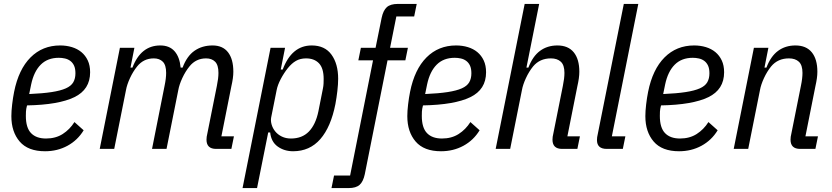

<svg xmlns="http://www.w3.org/2000/svg" viewBox="-20 -760 4246 980"><path d="M210 12Q123 12 80.5 -37.5Q38 -87 38 -167Q38 -193 42 -227Q46 -261 52 -291Q75 -406 136 -467Q197 -528 287 -528Q319 -528 347 -519.5Q375 -511 395.5 -494Q416 -477 428 -451.5Q440 -426 440 -391Q440 -303 359.5 -264Q279 -225 118 -222Q113 -203 112.5 -190.5Q112 -178 112 -168Q112 -108 138.5 -80.5Q165 -53 215 -53Q264 -53 300 -76Q336 -99 360 -137L407 -95Q376 -44 324.5 -16Q273 12 210 12ZM280 -465Q223 -465 188 -430Q153 -395 139 -329L129 -280Q198 -283 243.5 -290Q289 -297 316 -309Q343 -321 354 -340Q365 -359 365 -386Q365 -410 358 -425Q351 -440 339 -449Q327 -458 311.5 -461.5Q296 -465 280 -465Z M489 0 592 -516H666L646 -415H656Q699 -528 798 -528Q845 -528 871 -498.5Q897 -469 902 -415H912Q934 -474 973 -501Q1012 -528 1065 -528Q1117 -528 1144 -493Q1171 -458 1171 -394Q1171 -378 1168.5 -360Q1166 -342 1161 -320L1110 -64H1174L1161 0H1083Q1034 0 1034 -47Q1034 -55 1035 -62Q1036 -69 1038 -77L1087 -322Q1095 -360 1095 -388Q1095 -428 1078 -445Q1061 -462 1032 -462Q980 -462 947 -421Q926 -395 910.5 -361.5Q895 -328 890 -300L830 0H756L820 -322Q828 -360 828 -388Q828 -428 811 -445Q794 -462 765 -462Q713 -462 680 -421Q659 -395 643.5 -361.5Q628 -328 623 -300L563 0Z M1361 -516H1435L1413 -405H1423Q1469 -528 1571 -528Q1638 -528 1672 -481Q1706 -434 1706 -358Q1706 -331 1702 -296Q1698 -261 1692 -229Q1669 -112 1615 -50Q1561 12 1476 12Q1431 12 1397.5 -12Q1364 -36 1359 -84H1349L1292 200H1218ZM1465 -53Q1522 -53 1556.5 -88.5Q1591 -124 1605 -191L1628 -307Q1631 -321 1631.5 -334Q1632 -347 1632 -357Q1632 -412 1608 -437Q1584 -462 1542 -462Q1513 -462 1491 -449.5Q1469 -437 1449 -412Q1429 -387 1413 -356.5Q1397 -326 1392 -300L1364 -160Q1361 -143 1366.5 -124Q1372 -105 1385 -89Q1398 -73 1418.5 -63Q1439 -53 1465 -53Z M1842 129Q1834 167 1815.5 183.5Q1797 200 1759 200H1672L1685 136H1767L1884 -452H1809L1822 -516H1897L1928 -669Q1936 -707 1954.5 -723.5Q1973 -740 2011 -740H2107L2094 -676H2003L1971 -516H2062L2049 -452H1958Z M2231 12Q2144 12 2101.5 -37.5Q2059 -87 2059 -167Q2059 -193 2063 -227Q2067 -261 2073 -291Q2096 -406 2157 -467Q2218 -528 2308 -528Q2340 -528 2368 -519.5Q2396 -511 2416.5 -494Q2437 -477 2449 -451.5Q2461 -426 2461 -391Q2461 -303 2380.5 -264Q2300 -225 2139 -222Q2134 -203 2133.5 -190.5Q2133 -178 2133 -168Q2133 -108 2159.5 -80.5Q2186 -53 2236 -53Q2285 -53 2321 -76Q2357 -99 2381 -137L2428 -95Q2397 -44 2345.5 -16Q2294 12 2231 12ZM2301 -465Q2244 -465 2209 -430Q2174 -395 2160 -329L2150 -280Q2219 -283 2264.5 -290Q2310 -297 2337 -309Q2364 -321 2375 -340Q2386 -359 2386 -386Q2386 -410 2379 -425Q2372 -440 2360 -449Q2348 -458 2332.5 -461.5Q2317 -465 2301 -465Z M2658 -740H2732L2667 -415H2677Q2699 -473 2736.5 -500.5Q2774 -528 2825 -528Q2880 -528 2908.5 -493Q2937 -458 2937 -394Q2937 -378 2934.5 -360Q2932 -342 2927 -320L2876 -64H2940L2927 0H2849Q2800 0 2800 -47Q2800 -55 2801 -62Q2802 -69 2804 -77L2853 -322Q2861 -360 2861 -388Q2861 -428 2842.5 -445Q2824 -462 2792 -462Q2735 -462 2701 -421Q2680 -395 2664.5 -361.5Q2649 -328 2644 -300L2584 0H2510Z M3077 0Q3027 0 3027 -45Q3027 -53 3028 -60Q3029 -67 3031 -75L3164 -740H3238L3103 -64H3172L3159 0Z M3446 12Q3359 12 3316.5 -37.5Q3274 -87 3274 -167Q3274 -193 3278 -227Q3282 -261 3288 -291Q3311 -406 3372 -467Q3433 -528 3523 -528Q3555 -528 3583 -519.5Q3611 -511 3631.5 -494Q3652 -477 3664 -451.5Q3676 -426 3676 -391Q3676 -303 3595.5 -264Q3515 -225 3354 -222Q3349 -203 3348.5 -190.5Q3348 -178 3348 -168Q3348 -108 3374.5 -80.5Q3401 -53 3451 -53Q3500 -53 3536 -76Q3572 -99 3596 -137L3643 -95Q3612 -44 3560.5 -16Q3509 12 3446 12ZM3516 -465Q3459 -465 3424 -430Q3389 -395 3375 -329L3365 -280Q3434 -283 3479.5 -290Q3525 -297 3552 -309Q3579 -321 3590 -340Q3601 -359 3601 -386Q3601 -410 3594 -425Q3587 -440 3575 -449Q3563 -458 3547.5 -461.5Q3532 -465 3516 -465Z M3725 0 3828 -516H3902L3882 -415H3892Q3914 -473 3951.5 -500.5Q3989 -528 4040 -528Q4095 -528 4123.5 -493Q4152 -458 4152 -394Q4152 -378 4149.5 -360Q4147 -342 4142 -320L4091 -64H4155L4142 0H4064Q4015 0 4015 -47Q4015 -55 4016 -62Q4017 -69 4019 -77L4068 -322Q4076 -360 4076 -388Q4076 -428 4057.5 -445Q4039 -462 4007 -462Q3950 -462 3916 -421Q3895 -395 3879.5 -361.5Q3864 -328 3859 -300L3799 0Z"/></svg>

Font: IBM Plex Sans Condensed
Style: Italic
Weight: 400
Width: 3
Italic angle: -11°
Designer: Mike Abbink, Paul van der Laan, Pieter van Rosmalen
Foundry: Bold Monday
Version: Version 1.3